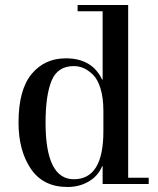

<svg xmlns="http://www.w3.org/2000/svg" viewBox="-20 -735 633 767"><path d="M390 0V-71H388Q372 -32 334.5 -10Q297 12 250 12Q152 12 103 -61Q54 -134 54 -245Q54 -376 106 -439Q158 -502 243 -502Q348 -502 388 -417H390V-690H290V-715H492V-25H574V0ZM393 -210V-292Q393 -344 381.5 -381.5Q370 -419 350.5 -437.5Q331 -456 312.5 -463.5Q294 -471 275 -471Q210 -471 186 -412.5Q162 -354 162 -245Q162 -19 275 -19Q393 -19 393 -210Z"/></svg>

Font: Justus
Style: Roman
Weight: 500
Version: Version 001.001